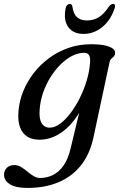

<svg xmlns="http://www.w3.org/2000/svg" viewBox="-64 -691 605 964"><path d="M405.3 -1.2Q387 84 341.5 140.4Q295.9 196.9 227.9 224.7Q159.9 252.6 74.1 252.6Q14.9 252.6 -14.4 234Q-43.7 215.5 -43.7 185.8Q-43.7 165.8 -29.8 151.8Q-15.9 137.8 7.7 137.8Q25.9 137.8 41.9 147.5Q57.9 157.3 73.2 170.2Q88.5 183.1 104.4 192.8Q120.2 202.6 137.5 202.6Q171.2 202.6 201.3 188Q231.4 173.4 254.7 140.8Q277.9 108.1 290.6 54L354.2 -210.8L370.2 -200.1Q344.5 -133.9 307.6 -86.6Q270.7 -39.3 226.4 -14.4Q182.1 10.5 133.4 10.5Q98.9 10.5 73.9 -4.6Q48.9 -19.8 36.8 -51.3Q24.7 -82.7 28.7 -131.6Q32.6 -183 52.4 -232.2Q72.2 -281.3 105.3 -324.2Q138.5 -367 182.8 -399.5Q227.1 -432 280 -450.4Q332.9 -468.8 392 -468.8Q433.8 -468.8 461.4 -463.1Q488.9 -457.3 502.1 -447.2Q515.2 -437.1 514 -424.6Q513 -413.2 507.1 -407.4Q501.2 -401.7 494.8 -395.8Q488.4 -389.9 485.9 -378.3ZM135.2 -142.2Q132.5 -107.3 138.8 -87.2Q145 -67 157.3 -58.5Q169.6 -50 185.4 -50Q210.9 -50 237.8 -69.8Q264.7 -89.5 290.2 -123.3Q315.7 -157.1 336.7 -199.2Q357.8 -241.3 371.4 -286.9Q385.1 -332.5 387.9 -374.9Q390.7 -401.6 383.2 -413.8Q375.8 -426 358.7 -426Q328.9 -426 298.3 -410.4Q267.7 -394.8 239.8 -367.1Q211.9 -339.4 189.4 -303.2Q166.8 -267.1 152.6 -226Q138.3 -184.9 135.2 -142.2ZM373.1 -588.3Q406.4 -588.3 433.1 -605.2Q459.7 -622.1 483.1 -658.6Q493.6 -671.4 503.3 -671.4Q510.6 -671.4 513.1 -665.9Q515.5 -660.4 511.8 -650.4Q492.1 -589.7 449.6 -555.2Q407.1 -520.7 355.3 -520.7Q303.7 -520.7 278.7 -555.2Q253.7 -589.7 265.7 -650.4Q267.7 -660.4 273.7 -665.9Q279.6 -671.4 286.4 -671.4Q296.4 -671.4 299.4 -658.6Q304 -621.5 322.4 -604.9Q340.8 -588.3 373.1 -588.3Z"/></svg>

Font: Fraunces
Style: Italic
Weight: 900
Italic angle: -16°
Version: Version 1.000;[0bf87f6ff]